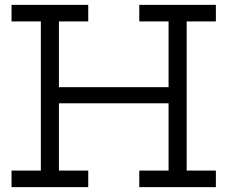

<svg xmlns="http://www.w3.org/2000/svg" viewBox="-20 -772 938 792"><path d="M700.3 -412.4V-345.9H190.7V-412.4ZM27.6 -683.6V-752H344V-683.6H223.1V-68.4H344V0H27.6V-68.4H148.5V-683.6ZM554.5 -683.6V-752H870.5V-683.6H750V-68.4H870.5V0H554.5V-68.4H675.4V-683.6Z"/></svg>

Font: Hepta Slab ExtraLight
Style: Regular
Weight: 200
Designer: Michael LaGattuta
Foundry: Michael LaGattuta
Version: Version 1.100